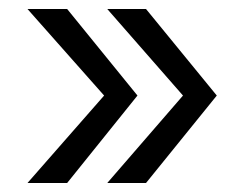

<svg xmlns="http://www.w3.org/2000/svg" viewBox="-20 -462 540 426"><path d="M285 -250 129 -442H41L211 -250L41 -56H129ZM461 -250 304 -442H218L386 -250L218 -56H304Z"/></svg>

Font: UoqMunThenKhung
Style: Regular
Weight: 400
Designer: Font-Kai, 金井和夫, 宇文滿月
Foundry: Kazuo Kanai, Moonlit Owen
Version: Version 1.197